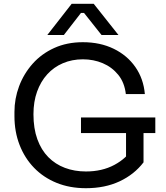

<svg xmlns="http://www.w3.org/2000/svg" viewBox="-20 -972 871 1010"><path d="M432 18Q347 18 278 -10Q209 -38 159.5 -89Q110 -140 83 -209.5Q56 -279 56 -361V-383Q56 -453 80.5 -518.5Q105 -584 151.5 -636.5Q198 -689 265 -719.5Q332 -750 416 -750Q507 -750 578 -715.5Q649 -681 692 -619.5Q735 -558 742 -477H642Q635 -538 602 -578.5Q569 -619 520.5 -639.5Q472 -660 416 -660Q359 -660 311 -639.5Q263 -619 228.5 -581Q194 -543 175 -490Q156 -437 156 -371Q156 -296 176.5 -239.5Q197 -183 234 -145.5Q271 -108 321.5 -89Q372 -70 432 -70Q517 -70 581.5 -104.5Q646 -139 679 -194L643 -75V-292H735V-118Q686 -54 609 -18Q532 18 432 18ZM406 -272V-354H797V-272ZM229 -788 357 -952H473L603 -788H514L422 -904H406L316 -788Z"/></svg>

Font: SVN-Sora Variable
Style: Regular
Weight: 400
Designer: Jonathan Barnbrook, Julián Moncada
Foundry: Barnbrook Fonts
Version: Version 2.000 - Viet hoa boi STYLEno.1 Fonts